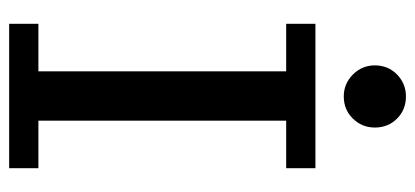

<svg xmlns="http://www.w3.org/2000/svg" viewBox="-264 -644 908 420"><g transform="rotate(90 190.0 -434.0)"><path d="M32 0V-64H136V-606H32V-670H348V-606H244V-64H348V0ZM191 -732Q163 -732 143 -752Q123 -772 123 -800Q123 -829 143 -848.5Q163 -868 191 -868Q220 -868 239.5 -848.5Q259 -829 259 -800Q259 -772 239.5 -752Q220 -732 191 -732Z"/></g></svg>

Font: Source Serif 4 Caption
Style: Regular
Weight: 400
Designer: Frank Grießhammer
Foundry: Adobe Systems Incorporated
Version: Version 4.004;hotconv 1.0.117;makeotfexe 2.5.65602